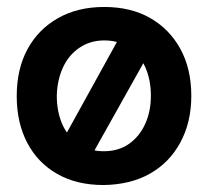

<svg xmlns="http://www.w3.org/2000/svg" viewBox="-20 -518 603 551"><path d="M277 13Q200 13 144 -19Q88 -51 58 -108.5Q28 -166 28 -242Q28 -320 59 -377Q90 -434 146.5 -466Q203 -498 279 -498Q356 -498 411.5 -466Q467 -434 498 -377Q529 -320 529 -243Q529 -167 497.5 -109Q466 -51 410 -19.5Q354 12 277 13ZM278 -84Q320 -84 350 -105Q380 -126 396.5 -162Q413 -198 413 -243Q413 -289 397 -325Q381 -361 351 -381.5Q321 -402 279 -402Q239 -402 208 -381Q177 -360 160.5 -324Q144 -288 143 -243Q143 -197 159 -161Q175 -125 206 -104.5Q237 -84 278 -84ZM233 -54 149 -96 329 -422 410 -370Z"/></svg>

Font: Catamaran SemiBold
Style: Regular
Weight: 600
Designer: Pria Ravichandran
Version: Version 2.000